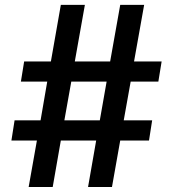

<svg xmlns="http://www.w3.org/2000/svg" viewBox="-20 -752 696 772"><path d="M616.7 -423.8H505.4L477.5 -268.1H591.8L579.1 -187H463.4L430.2 0H334L366.7 -187H224.6L191.9 0H95.2L128.4 -187H25.9L38.6 -268.1H143.1L169.9 -423.8H64L77.1 -504.9H184.6L224.6 -732.4H321.3L280.8 -504.9H422.9L463.4 -732.4H559.6L519 -504.9H629.9ZM238.8 -268.1H381.3L408.7 -423.8H266.6Z"/></svg>

Font: Kumbh Sans SemiBold
Style: Regular
Weight: 600
Version: Version 1.005